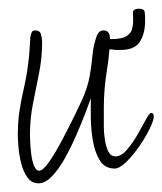

<svg xmlns="http://www.w3.org/2000/svg" viewBox="-20 -445 374 442"><path d="M69 -23Q53 -23 43.5 -36Q34 -49 29 -68.5Q24 -88 22.5 -106.5Q21 -125 21 -136Q21 -146 21.5 -156Q22 -166 23 -176Q27 -207 34 -237.5Q41 -268 45 -299Q47 -315 48 -330Q49 -345 50 -361Q51 -366 53 -370.5Q55 -375 61 -375Q72 -375 74.5 -365.5Q77 -356 77 -348Q77 -312 70 -277Q63 -242 56 -207Q49 -172 49 -136Q49 -132 49.5 -118.5Q50 -105 52 -89.5Q54 -74 58.5 -63Q63 -52 70 -52Q79 -52 93.5 -73Q108 -94 123.5 -123.5Q139 -153 151.5 -178.5Q164 -204 168 -213Q182 -244 186.5 -270Q191 -296 193 -318.5Q195 -341 203 -363Q208 -375 218 -375Q233 -375 233 -357Q233 -326 226 -282.5Q219 -239 219 -197V-175Q219 -168 219 -153.5Q219 -139 221.5 -123Q224 -107 229.5 -96Q235 -85 246 -85Q259 -85 272 -100Q285 -115 296.5 -135Q308 -155 316 -170Q324 -185 328 -185Q334 -185 334 -177Q334 -168 324.5 -148.5Q315 -129 300.5 -108Q286 -87 270.5 -72Q255 -57 244 -57Q221 -57 209.5 -76Q198 -95 193.5 -123Q189 -151 189 -177.5Q189 -204 189 -219Q185 -207 176 -183.5Q167 -160 155 -132.5Q143 -105 129 -80Q115 -55 99.5 -39Q84 -23 69 -23ZM239 -331Q225 -331 214 -339.5Q203 -348 203 -354Q203 -358 204 -362.5Q205 -367 206 -365Q219 -355 237 -355Q262 -355 273 -363Q284 -371 285 -383Q287 -392 286.5 -403.5Q286 -415 286 -416Q286 -425 301 -425Q305 -425 309 -423Q313 -421 313 -417Q314 -411 314 -405.5Q314 -400 314 -393Q313 -365 301 -347.5Q289 -330 257 -330Q253 -330 248.5 -330Q244 -330 239 -331Z"/></svg>

Font: Licorice
Style: Regular
Weight: 400
Designer: Robert E. Leuschke
Foundry: Robert E. Leuschke
Version: Version 1.010; ttfautohint (v1.8.3)